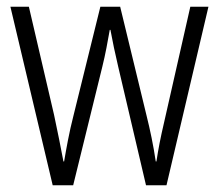

<svg xmlns="http://www.w3.org/2000/svg" viewBox="-20 -552 652 572"><path d="M332 -354 415 0H476L601 -532H547L469 -188C458 -141 452 -110 446 -71H444C437 -119 427 -166 417 -206L338 -532H279L199 -208C186 -158 177 -106 171 -71H169C161 -113 152 -159 141 -210L66 -532H11L137 0H198L285 -354C294 -390 301 -429 307 -463H309C315 -430 323 -392 332 -354Z"/></svg>

Font: Noto Sans Thai Looped Condensed Light
Style: Regular
Weight: 300
Width: 3
Designer: Sasikarn Vongin, Ben Mitchell
Foundry: The Fontpad Ltd
Version: Version 1.001